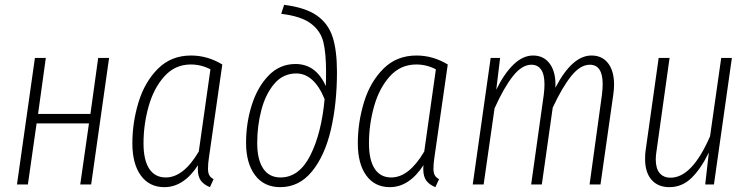

<svg xmlns="http://www.w3.org/2000/svg" viewBox="-20 -761 3090 792"><path d="M311 0 347 -252H131L95 0H50L124 -522H169L137 -291H353L385 -522H430L356 0Z M897 -495 842 -112Q838 -87 838 -65Q838 -49 843 -39Q848 -29 861 -22L846 11Q821 1 808.5 -16Q796 -33 796 -64Q796 -74 797 -80Q738 11 658 11Q596 11 561 -37Q526 -85 526 -170Q526 -256 551.5 -339.5Q577 -423 631.5 -477.5Q686 -532 768 -532Q836 -532 897 -495ZM572 -170Q572 -101 595.5 -65Q619 -29 664 -29Q737 -29 800 -136L848 -475Q810 -495 767 -495Q702 -495 658 -446Q614 -397 593 -322Q572 -247 572 -170Z M995 -172Q995 -253 1018.5 -327.5Q1042 -402 1088 -449.5Q1134 -497 1199 -497Q1283 -497 1324 -406Q1325 -427 1325 -464Q1325 -541 1314 -587Q1303 -633 1263 -663.5Q1223 -694 1140 -704L1152 -741Q1240 -730 1287 -697Q1334 -664 1352 -608.5Q1370 -553 1370 -464Q1370 -334 1345 -226.5Q1320 -119 1267 -54Q1214 11 1136 11Q1069 11 1032 -38.5Q995 -88 995 -172ZM1319 -352Q1298 -404 1268.5 -431Q1239 -458 1202 -458Q1148 -458 1112 -416Q1076 -374 1058.5 -308.5Q1041 -243 1041 -171Q1041 -103 1065.5 -66Q1090 -29 1137 -29Q1214 -29 1260 -120Q1306 -211 1319 -352Z M1827 -495 1772 -112Q1768 -87 1768 -65Q1768 -49 1773 -39Q1778 -29 1791 -22L1776 11Q1751 1 1738.5 -16Q1726 -33 1726 -64Q1726 -74 1727 -80Q1668 11 1588 11Q1526 11 1491 -37Q1456 -85 1456 -170Q1456 -256 1481.5 -339.5Q1507 -423 1561.5 -477.5Q1616 -532 1698 -532Q1766 -532 1827 -495ZM1502 -170Q1502 -101 1525.5 -65Q1549 -29 1594 -29Q1667 -29 1730 -136L1778 -475Q1740 -495 1697 -495Q1632 -495 1588 -446Q1544 -397 1523 -322Q1502 -247 1502 -170Z M2513 -412Q2513 -393 2510 -372L2457 0H2412L2463 -370Q2466 -394 2466 -414Q2466 -494 2413 -494Q2374 -494 2336.5 -447.5Q2299 -401 2260 -317L2215 0H2171L2223 -370Q2226 -394 2226 -413Q2226 -454 2212 -474Q2198 -494 2172 -494Q2133 -494 2095.5 -446.5Q2058 -399 2020 -314L1975 0H1930L2004 -522H2043L2027 -391Q2060 -458 2098.5 -495Q2137 -532 2179 -532Q2224 -532 2249 -496.5Q2274 -461 2271 -399Q2340 -532 2420 -532Q2464 -532 2488.5 -500Q2513 -468 2513 -412Z M2641 -105Q2641 -127 2643 -139L2697 -522H2742L2688 -137Q2685 -119 2685 -104Q2685 -66 2701 -47Q2717 -28 2746 -28Q2835 -28 2909 -199L2955 -522H2999L2925 0H2889L2904 -132Q2872 -66 2833 -27.5Q2794 11 2741 11Q2694 11 2667.5 -19.5Q2641 -50 2641 -105Z"/></svg>

Font: Fira Sans Extra Condensed ExtraLight
Style: Italic
Weight: 275
Width: 3
Italic angle: -8°
Designer: Carrois Corporate & Edenspiekermann AG
Foundry: Carrois Corporate GbR & Edenspiekermann AG
Version: Version 4.203